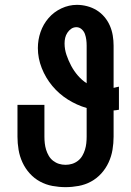

<svg xmlns="http://www.w3.org/2000/svg" viewBox="-20 -763 540 791"><path d="M250 8Q223 8 196 3Q169 -2 145 -15Q121 -28 102.5 -48.5Q84 -69 72.5 -94Q61 -119 56.5 -146Q52 -173 52 -200V-331H163V-200Q163 -186 164.5 -172.5Q166 -159 170 -146Q174 -133 181 -121Q188 -109 199 -100.5Q210 -92 223 -88Q236 -84 250 -84Q264 -84 277 -88Q290 -92 301 -100.5Q312 -109 319 -121Q326 -133 330 -146Q334 -159 335.5 -172.5Q337 -186 337 -200V-318Q296 -330 259.5 -353Q223 -376 195.5 -409Q168 -442 152 -482.5Q136 -523 136 -565Q136 -599 147 -631Q158 -663 180 -688.5Q202 -714 233 -728.5Q264 -743 297 -743Q318 -743 339 -737.5Q360 -732 378 -721Q396 -710 410 -693.5Q424 -677 432.5 -657.5Q441 -638 444.5 -617Q448 -596 448 -575V-401Q453 -402 458.5 -403.5Q464 -405 470 -406V-311Q464 -310 458.5 -309Q453 -308 448 -308V-200Q448 -173 443.5 -146Q439 -119 427.5 -94Q416 -69 397.5 -48.5Q379 -28 355 -15Q331 -2 304 3Q277 8 250 8ZM337 -420V-575Q337 -587 335.5 -599Q334 -611 330 -622.5Q326 -634 316.5 -642.5Q307 -651 295 -651Q283 -651 273.5 -644.5Q264 -638 257.5 -628Q251 -618 248.5 -607Q246 -596 246 -584Q246 -560 254 -536.5Q262 -513 273.5 -491.5Q285 -470 301 -451.5Q317 -433 337 -420Z"/></svg>

Font: Iosevka Curly Slab Heavy
Style: Regular
Weight: 900
Monospace: yes
Designer: Belleve Invis
Foundry: Belleve Invis
Version: Version 22.1.2; ttfautohint (v1.8.4)